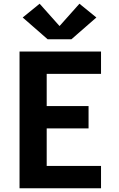

<svg xmlns="http://www.w3.org/2000/svg" viewBox="-20 -1012 640 1032"><path d="M85 0V-735H523V-615H231V-442H456V-322H231V-120H523V0ZM364 -801H236L102 -918L193 -992L300 -872L407 -992L498 -918Z"/></svg>

Font: Iosevka Custom Heavy Extended
Style: Regular
Weight: 900
Width: 7
Monospace: yes
Designer: Belleve Invis
Foundry: Belleve Invis
Version: Version 11.2.4; ttfautohint (v1.8.4)